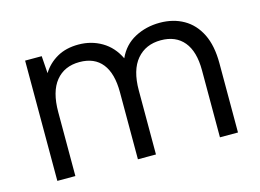

<svg xmlns="http://www.w3.org/2000/svg" viewBox="-75 -639 1046 771"><g transform="rotate(-15 448.0 -253.5)"><path d="M77 -500H146L151 -428Q173 -464 210.5 -485.5Q248 -507 300 -507Q353 -507 396.5 -481.5Q440 -456 464 -406Q487 -457 534 -482Q581 -507 638 -507Q694 -507 737 -482.5Q780 -458 804 -409.5Q828 -361 828 -288V0H753V-279Q753 -357 719.5 -397.5Q686 -438 624 -438Q561 -438 524 -394.5Q487 -351 487 -266V0H412V-279Q412 -357 380 -397.5Q348 -438 286 -438Q223 -438 187.5 -394.5Q152 -351 152 -266V0H77Z"/></g></svg>

Font: Albert Sans
Style: Regular
Weight: 400
Designer: Andreas Rasmussen
Foundry: a.Foundry
Version: Version 1.025